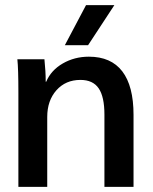

<svg xmlns="http://www.w3.org/2000/svg" viewBox="-20 -732 599 752"><path d="M52 -370Q52 -463 48 -500H154Q159 -453 159 -412H161Q180 -457 226 -483.5Q272 -510 328 -510Q415 -510 459 -452.5Q503 -395 503 -282V0H389V-283Q389 -353 366.5 -386Q344 -419 295 -419Q237 -419 201 -378.5Q165 -338 165 -274V0H52ZM317 -712H428L325 -555H234Z"/></svg>

Font: Sarabun SemiBold
Style: Regular
Weight: 600
Designer: Suppakit Chalermlarp | Katatrad Co.,Ltd.
Foundry: Cadson Demak Co.,Ltd.
Version: Version 1.000; ttfautohint (v1.6)